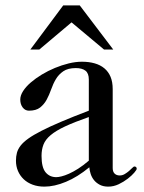

<svg xmlns="http://www.w3.org/2000/svg" viewBox="-20 -694 540 722"><path d="M314 -253.9Q259.8 -234.9 225.1 -218.8Q190.4 -202.6 170.7 -186Q150.9 -169.4 143.6 -150.6Q136.2 -131.8 136.2 -107.9Q136.2 -64.5 151.4 -46.1Q166.5 -27.8 191.9 -27.8Q199.2 -27.8 211.4 -30.8Q223.6 -33.7 239.5 -40.8Q255.4 -47.9 274.2 -59.8Q293 -71.8 314 -89.8ZM403.8 -62Q403.8 -48.3 410.9 -41.3Q418 -34.2 430.2 -34.2Q440.4 -34.2 449.2 -39.6Q458 -44.9 465.1 -51Q472.2 -57.1 477.3 -62.5Q482.4 -67.9 485.8 -67.9Q489.3 -67.9 491.7 -65.7Q494.1 -63.5 494.1 -59.1Q494.1 -55.7 484.9 -44.7Q475.6 -33.7 460.4 -22Q445.3 -10.3 426.3 -1.2Q407.2 7.8 387.2 7.8Q368.7 7.8 355.5 1Q342.3 -5.9 333.7 -16.4Q325.2 -26.9 321 -39.8Q316.9 -52.7 315.9 -64.9Q271.5 -28.3 228 -10.3Q184.6 7.8 147 7.8Q122.6 7.8 102.8 0.5Q83 -6.8 69.1 -20Q55.2 -33.2 47.6 -51Q40 -68.8 40 -89.8Q40 -106 43.7 -119.6Q47.4 -133.3 57.6 -146.5Q67.9 -159.7 86.7 -173.1Q105.5 -186.5 136 -202.1Q166.5 -217.8 210.2 -236.3Q253.9 -254.9 314 -277.8V-395Q314 -418.5 301.3 -428.2Q288.6 -438 265.1 -438Q235.4 -438 218 -426Q200.7 -414.1 190.2 -396.5Q179.7 -378.9 172.4 -357.9Q165 -336.9 155.5 -319.3Q146 -301.8 130.9 -289.8Q115.7 -277.8 88.9 -277.8Q74.7 -277.8 65.4 -289.8Q56.2 -301.8 56.2 -319.8Q56.2 -335 66.9 -351.6Q77.6 -368.2 95.7 -383.8Q113.8 -399.4 137.2 -413.6Q160.6 -427.7 186.5 -438.5Q212.4 -449.2 238.5 -455.6Q264.6 -461.9 288.1 -461.9Q314.5 -461.9 335.9 -455.8Q357.4 -449.7 372.6 -437Q387.7 -424.3 395.8 -405Q403.8 -385.7 403.8 -358.9ZM127.9 -507.8H94.2L217.8 -673.8H279.8L405.8 -507.8H371.1L249 -609.9Z"/></svg>

Font: XB Zar
Style: Regular
Weight: 400
Designer: Behnam
Foundry: Irmug
Version: Version 8.005 2009